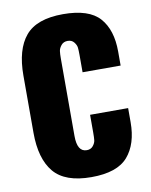

<svg xmlns="http://www.w3.org/2000/svg" viewBox="-91 -889 760 969"><g transform="rotate(-10 288.5 -404.5)"><path d="M299 13Q164 13 106.5 -56Q49 -125 49 -258V-551Q49 -685 106.5 -753.5Q164 -822 299 -822Q432 -822 486.5 -760.5Q541 -699 541 -588V-516H346V-604Q346 -628 344.5 -642Q343 -656 331.5 -670.5Q320 -685 299 -685Q278 -685 266 -670.5Q254 -656 252 -641.5Q250 -627 250 -604V-206Q250 -125 299 -125Q320 -125 331.5 -139.5Q343 -154 344.5 -168Q346 -182 346 -206V-298H541V-226Q541 -114 486 -50.5Q431 13 299 13Z"/></g></svg>

Font: Oswald Heavy
Style: Regular
Weight: 400
Designer: Vernon Adams
Foundry: Vernon Adams
Version: Version 4.101